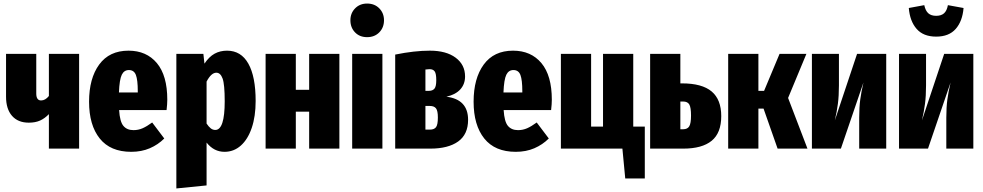

<svg xmlns="http://www.w3.org/2000/svg" viewBox="-20 -836 5531 1080"><path d="M425 -533V0H255V-194Q232 -170 205.5 -158Q179 -146 142 -146Q81 -146 47.5 -184.5Q14 -223 14 -292V-533H184V-310Q184 -271 211 -271Q235 -271 255 -296V-533Z M917 -217H650Q654 -152 674 -128Q694 -104 731 -104Q758 -104 782 -114.5Q806 -125 836 -147L904 -57Q869 -22 822.5 -2Q776 18 718 18Q601 18 541 -57Q481 -132 481 -264Q481 -395 538 -473Q595 -551 703 -551Q804 -551 862.5 -481Q921 -411 921 -275Q921 -251 917 -217ZM755 -323Q755 -386 744.5 -414Q734 -442 705 -442Q678 -442 665 -415.5Q652 -389 649 -316H755Z M1418 -268Q1418 -181 1396 -116.5Q1374 -52 1334.5 -17Q1295 18 1243 18Q1183 18 1142 -34V207L972 224V-533H1124L1130 -478Q1156 -517 1187 -534Q1218 -551 1257 -551Q1336 -551 1377 -478Q1418 -405 1418 -268ZM1244 -266Q1244 -362 1232 -394.5Q1220 -427 1197 -427Q1168 -427 1142 -377V-141Q1154 -123 1165.5 -114Q1177 -105 1191 -105Q1244 -105 1244 -266Z M1719 0V-208H1644V0H1474V-533H1644V-331H1719V-533H1889V0Z M2131 -533V0H1961V-533ZM2140 -722Q2140 -681 2113.5 -654Q2087 -627 2045 -627Q2003 -627 1977 -654Q1951 -681 1951 -722Q1951 -762 1977.5 -789Q2004 -816 2045 -816Q2087 -816 2113.5 -789Q2140 -762 2140 -722Z M2613 -162Q2613 -80 2557 -40Q2501 0 2400 0H2203V-529Q2311 -551 2398 -551Q2490 -551 2543 -511.5Q2596 -472 2596 -406Q2596 -363 2569.5 -333.5Q2543 -304 2491 -292Q2613 -277 2613 -162ZM2373 -445V-325H2393Q2413 -325 2423.5 -337Q2434 -349 2434 -385Q2434 -422 2425 -434.5Q2416 -447 2396 -447Q2391 -447 2373 -445ZM2443 -175Q2443 -213 2432.5 -226.5Q2422 -240 2398 -240H2373V-107H2399Q2422 -107 2432.5 -120.5Q2443 -134 2443 -175Z M3080 -217H2813Q2817 -152 2837 -128Q2857 -104 2894 -104Q2921 -104 2945 -114.5Q2969 -125 2999 -147L3067 -57Q3032 -22 2985.5 -2Q2939 18 2881 18Q2764 18 2704 -57Q2644 -132 2644 -264Q2644 -395 2701 -473Q2758 -551 2866 -551Q2967 -551 3025.5 -481Q3084 -411 3084 -275Q3084 -251 3080 -217ZM2918 -323Q2918 -386 2907.5 -414Q2897 -442 2868 -442Q2841 -442 2828 -415.5Q2815 -389 2812 -316H2918Z M3542 -124H3607V168H3497L3481 0H3135V-533H3305V-124H3372V-533H3542Z M4037 -183Q4037 -88 3983 -44Q3929 0 3823 0H3637V-533H3807V-367H3816Q3929 -367 3983 -321.5Q4037 -276 4037 -183ZM3867 -186Q3867 -231 3857.5 -248Q3848 -265 3822 -265H3807V-109H3823Q3847 -109 3857 -125.5Q3867 -142 3867 -186Z M4516 -533 4413 -285 4522 0H4354L4275 -225H4246V0H4076V-533H4246V-325H4278L4365 -533Z M4965 0H4813V-174Q4813 -233 4819 -277Q4825 -321 4837 -372L4710 0H4547V-533H4699V-356Q4699 -297 4693 -251.5Q4687 -206 4676 -159L4801 -533H4965Z M5455 0H5303V-174Q5303 -233 5309 -277Q5315 -321 5327 -372L5200 0H5037V-533H5189V-356Q5189 -297 5183 -251.5Q5177 -206 5166 -159L5291 -533H5455ZM5092 -791 5179 -807Q5186 -775 5202 -761Q5218 -747 5246 -747Q5274 -747 5290 -761Q5306 -775 5312 -807L5400 -791Q5394 -717 5356 -673.5Q5318 -630 5246 -630Q5174 -630 5136 -673.5Q5098 -717 5092 -791Z"/></svg>

Font: Fira Sans Extra Condensed ExtraBold
Style: Regular
Weight: 800
Width: 1
Designer: Carrois Corporate & Edenspiekermann AG
Foundry: Carrois Corporate GbR & Edenspiekermann AG
Version: Version 4.203